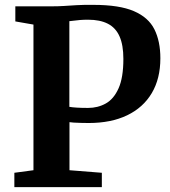

<svg xmlns="http://www.w3.org/2000/svg" viewBox="-20 -769 700 789"><path d="M117.5 -69.5V-668L43 -681V-743H194Q219.5 -743 243.2 -744.5Q267 -746 295.5 -747.8Q324 -749.5 364 -749Q470.5 -749 530.2 -723.2Q590 -697.5 614.5 -648.5Q639 -599.5 639 -529.5Q639 -446 603.8 -386.5Q568.5 -327 502.5 -295.2Q436.5 -263.5 344.5 -263.5Q329 -263.5 312.2 -264Q295.5 -264.5 282.8 -265.2Q270 -266 265.5 -267V-69.5L398.5 -59V0H39V-59ZM265 -330Q275.5 -328 294.8 -326.8Q314 -325.5 342 -325.5Q382 -325.5 414.8 -343.8Q447.5 -362 467.2 -406Q487 -450 487 -527Q487 -584 471.2 -619.5Q455.5 -655 423.2 -671.5Q391 -688 342 -688Q322.5 -688 308.8 -686.8Q295 -685.5 285 -684.2Q275 -683 265 -682Z"/></svg>

Font: Merriweather 20pt
Style: Bold
Weight: 700
Version: Version 2.100